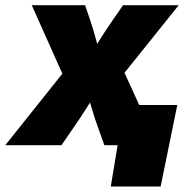

<svg xmlns="http://www.w3.org/2000/svg" viewBox="-60 -549 710 726"><path d="M-40 0 218.3 -323.7 198.2 -220.2 60.1 -529.3H261.7L281.2 -472.2Q294.4 -433.1 304.2 -395.3Q314 -357.4 324.7 -320.8H268.6Q292 -357.4 315.2 -395.3Q338.4 -433.1 365.7 -472.2L405.3 -529.3H615.7L368.2 -220.7L388.2 -323.7L535.6 0H334.5L311.5 -64.5Q297.4 -103 286.6 -140.6Q275.9 -178.2 264.6 -214.4H314Q291 -178.2 267.3 -140.6Q243.7 -103 216.8 -64.5L172.4 0ZM358.9 156.2 384.8 0H337.9L363.3 -151.9H610.4L547.4 156.2Z"/></svg>

Font: Inter 24pt Black
Style: Italic
Weight: 900
Italic angle: -9.3988°
Designer: Rasmus Andersson
Foundry: rsms
Version: Version 4.001;git-66647c0bb